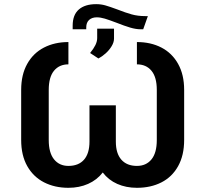

<svg xmlns="http://www.w3.org/2000/svg" viewBox="-20 -895 989 925"><path d="M692.4 -817.4 669.9 -753.9H658.2Q634.8 -753.9 606.9 -762.2Q579.1 -770.5 542 -785.2Q506.3 -798.8 485.1 -805.2Q463.9 -811.5 446.3 -811.5Q423.3 -811.5 409.4 -799.1Q395.5 -786.6 395.5 -762.7V-753.9H330.1V-771.5Q330.1 -823.2 359.6 -849.1Q389.2 -875 443.4 -875Q466.8 -875 488 -868.9Q509.3 -862.8 544.9 -849.6Q584.5 -834 614.3 -825.7Q644 -817.4 679.7 -817.4ZM448.2 -711.9V-756.8H529.3V-709Q529.3 -691.4 517.8 -672.4Q506.3 -653.3 488.8 -637.7Q471.2 -622.1 454.1 -613.3L414.1 -639.6Q431.2 -660.6 439.7 -678Q448.2 -695.3 448.2 -711.9ZM214.8 -461.9V-220.7Q214.8 -158.7 240.5 -127.2Q266.1 -95.7 309.6 -95.7Q358.4 -95.7 384.8 -125.7Q411.1 -155.8 411.1 -212.9V-387.7H538.1V-212.9Q538.1 -155.8 564.7 -125.7Q591.3 -95.7 639.6 -95.7Q684.1 -95.7 709.7 -127Q735.4 -158.2 735.4 -220.7V-461.9Q735.4 -523.4 709.7 -554.2Q684.1 -585 639.6 -585V-692.4Q706.5 -692.4 757.8 -665.8Q809.1 -639.2 838.1 -587.2Q867.2 -535.2 867.2 -461.9V-220.7Q867.2 -146.5 838.1 -94.5Q809.1 -42.5 757.8 -16.4Q706.5 9.8 639.6 9.8Q587.4 9.8 544.9 -9Q502.4 -27.8 475.1 -64Q446.8 -27.8 404.3 -9Q361.8 9.8 309.6 9.8Q243.7 9.8 192.1 -16.6Q140.6 -43 111.3 -94.7Q82 -146.5 82 -220.7V-461.9Q82 -535.2 111.1 -587.2Q140.1 -639.2 191.7 -665.8Q243.2 -692.4 309.6 -692.4V-585Q265.6 -585 240.2 -554.2Q214.8 -523.4 214.8 -461.9Z"/></svg>

Font: Pretendard SemiBold
Style: Regular
Weight: 600
Designer: Base glyphs from Inter by Rasmus Andersson; Hangeul glyphs from Noto Sans CJK(Source Han Sans) by Jang Soo-young and Kan
Foundry: Kil Hyung-jin
Version: Version 1.309